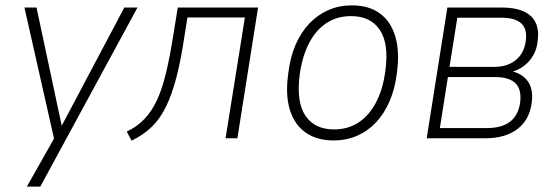

<svg xmlns="http://www.w3.org/2000/svg" viewBox="-20 -515 2075 715"><path d="M80 180 188 -11 185 18 71 -487H116L213 -32H202L443 -487H492L130 180Z M470 9 452 -25Q490 -43 517 -71Q544 -99 563.5 -140Q583 -181 597.5 -240.5Q612 -300 625 -382L642 -487H941L864 0H820L892 -450H678L667 -381Q654 -293 637.5 -229Q621 -165 599 -119.5Q577 -74 546 -43.5Q515 -13 470 9Z M1222 8Q1160 8 1118 -21.5Q1076 -51 1059 -107.5Q1042 -164 1054 -245Q1061 -303 1081 -349Q1101 -395 1132 -427.5Q1163 -460 1203 -477.5Q1243 -495 1291 -495Q1353 -495 1394 -465.5Q1435 -436 1452 -379.5Q1469 -323 1458 -243Q1451 -185 1431 -138.5Q1411 -92 1380.5 -59.5Q1350 -27 1310 -9.5Q1270 8 1222 8ZM1224 -33Q1275 -33 1314.5 -58.5Q1354 -84 1380 -133Q1406 -182 1415 -251Q1429 -352 1394.5 -403.5Q1360 -455 1287 -455Q1236 -455 1196.5 -429.5Q1157 -404 1131.5 -355.5Q1106 -307 1096 -237Q1083 -135 1117.5 -84Q1152 -33 1224 -33Z M1569 0 1646 -487H1848Q1898 -487 1930 -472.5Q1962 -458 1975 -430Q1988 -402 1982 -361Q1979 -331 1965 -307.5Q1951 -284 1929 -268Q1907 -252 1877 -245L1879 -251Q1923 -243 1945 -213Q1967 -183 1960 -132Q1952 -69 1907 -34.5Q1862 0 1786 0ZM1618 -38H1792Q1848 -38 1879 -61.5Q1910 -85 1917 -133Q1923 -182 1899.5 -205Q1876 -228 1824 -228H1648ZM1654 -266H1821Q1870 -266 1901 -291.5Q1932 -317 1938 -363Q1944 -407 1921 -428Q1898 -449 1848 -449H1683Z"/></svg>

Font: Nunito Sans 10pt SemiCondensed ExtraLight
Style: Italic
Weight: 250
Width: 4
Italic angle: -9°
Designer: Vernon Adams
Foundry: Vernon Adams
Version: Version 3.101;gftools[0.9.27]